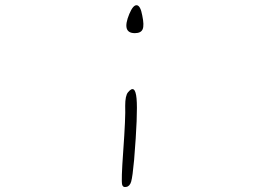

<svg xmlns="http://www.w3.org/2000/svg" viewBox="-20 -734 1040 753"><path d="M482 -372Q510 -406 515.5 -348Q521 -290 506 -107Q500 -41 494.5 -22Q489 -3 475 -1Q462 2 459 -10Q455 -26 463 -137Q473 -276 471 -319Q471 -359 482 -372ZM487 -679Q502 -715 516.5 -713.5Q531 -712 538 -673Q546 -635 539.5 -619.5Q533 -604 509 -604Q456 -604 487 -679Z"/></svg>

Font: sitelen Majeka pi alasa wan taso
Style: Regular
Weight: 400
Designer: jan Majeka
Version: Version 1.0